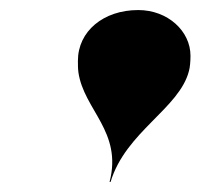

<svg xmlns="http://www.w3.org/2000/svg" viewBox="-20 -780 399 382"><path d="M356 -639C358 -646 359 -658 359 -669C359 -718 314 -760 255 -760C186 -760 135 -718 135 -659C135 -653 135 -643 136 -636C147 -561 224 -518 198 -418H200C230 -518 337 -564 356 -639Z"/></svg>

Font: Bodoni* 96pt Fatface
Style: Italic
Weight: 900
Italic angle: -13°
Version: Version 2.3